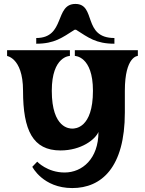

<svg xmlns="http://www.w3.org/2000/svg" viewBox="-20 -755 735 975"><path d="M561 -562C398 -562 470 -735 363 -735C256 -735 313 -562 164 -562V-533C257 -533 296 -564 359 -604H366C429 -564 467 -533 561 -533ZM16 -471C6 -471 97 -470 97 -294C97 -93 147 9 287 9C393 9 464 -47 480 -85C480 51 398 121 308 121C220 121 169 66 169 66L144 92C144 92 198 200 347 200C495 200 614 96 614 -184V-294C614 -471 680 -471 680 -471V-500H360V-471C360 -471 452 -471 452 -294C452 -102 360 -102 347 -102C335 -102 243 -102 243 -294C243 -471 335 -471 335 -471V-500H16Z"/></svg>

Font: Ouroboros
Style: Regular
Weight: 400
Designer: Ariel Martín Pérez
Foundry: Velvetyne Type Foundry
Version: Version 2.001;hotconv 1.0.109;makeotfexe 2.5.65596